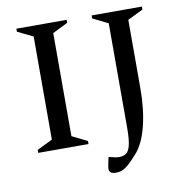

<svg xmlns="http://www.w3.org/2000/svg" viewBox="-89 -746 974 1005"><g transform="rotate(-10 397.5 -243.5)"><path d="M64 0V-16L146 -56V-604L64 -644V-660H331V-644L250 -604V-56L331 -16V0ZM444 173Q431 173 421 167Q411 161 411 145Q411 141 413 130.5Q415 120 422 86H428Q445 90 455 92.5Q465 95 478 95Q499 95 514 85.5Q529 76 537 45Q545 14 545 -51V-604L464 -644V-660H731V-644L649 -604V-241Q649 -128 626.5 -39Q604 50 561 97Q533 128 515 144Q497 160 481 166.5Q465 173 444 173Z"/></g></svg>

Font: Spectral Medium
Style: Regular
Weight: 500
Designer: Jean-Baptiste Levee
Foundry: Production Type
Version: Version 2.001